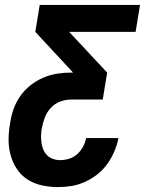

<svg xmlns="http://www.w3.org/2000/svg" viewBox="-20 -540 640 783"><path d="M216 223Q183 223 151 216Q119 209 93 192.5Q67 176 49.5 150Q32 124 23.5 93.5Q15 63 15 30Q15 -3 21 -36Q25 -65 34.5 -93Q44 -121 61.5 -146.5Q79 -172 103.5 -191.5Q128 -211 156 -223Q184 -235 212.5 -239.5Q241 -244 269 -244H278L124 -410L142 -520H551L533 -410H262L417 -244L399 -134H270Q248 -134 226 -126Q204 -118 188 -101Q172 -84 163.5 -62.5Q155 -41 151 -19Q148 -4 147.5 11.5Q147 27 149 41.5Q151 56 156.5 69.5Q162 83 172 93Q182 103 196 108Q210 113 225 113Q243 113 261.5 107.5Q280 102 294.5 89Q309 76 318.5 58.5Q328 41 331 23H463Q458 50 446.5 77Q435 104 418 128Q401 152 377 171Q353 190 326 202Q299 214 271.5 218.5Q244 223 216 223Z"/></svg>

Font: Iosevka Aile Extrabold Oblique
Style: Regular
Weight: 800
Italic angle: -9°
Designer: Belleve Invis
Foundry: Belleve Invis
Version: Version 31.1.0; ttfautohint (v1.8.4)